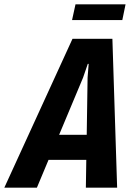

<svg xmlns="http://www.w3.org/2000/svg" viewBox="-77 -870 618 890"><path d="M321 0 323 -129H148L94 0H-57L259 -690H444L466 0ZM325 -245 329 -510 334 -574H330L308 -510L197 -245ZM273 -850H505L490 -777H257Z"/></svg>

Font: Decalotype
Style: Bold Italic
Weight: 700
Italic angle: -12°
Designer: Alfredo Marco Pradil
Foundry: Alfredo Marco Pradil
Version: Version 1.0